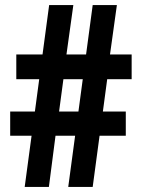

<svg xmlns="http://www.w3.org/2000/svg" viewBox="-20 -734 552 754"><path d="M401 -423 384 -296H474V-201H371L344 0H248L275 -201H198L172 0H77L104 -201H20V-296H117L134 -423H44V-520H147L173 -714H268L241 -520H318L344 -714H439L412 -520H497V-423ZM212 -296H288L305 -423H229Z"/></svg>

Font: Noto Sans Khmer UI ExtraCondensed
Style: Bold
Weight: 700
Width: 2
Designer: Danh Hong and the Monotype Design Team
Foundry: Monotype Imaging Inc.
Version: Version 2.002; ttfautohint (v1.8.4.7-5d5b)